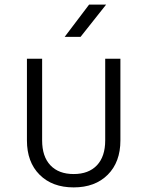

<svg xmlns="http://www.w3.org/2000/svg" viewBox="-20 -805 640 834"><path d="M300 9Q207 9 152 -46Q97 -101 97 -195V-550H163V-195Q163 -125 199 -87Q235 -49 300 -49Q365 -49 401 -87Q437 -125 437 -195V-550H503V-195Q503 -101 448 -46Q393 9 300 9ZM261 -645 367 -785H441L330 -645Z"/></svg>

Font: Tiny ExtraLight
Style: Regular
Weight: 200
Monospace: yes
Designer: Philipp Nurullin, Konstantin Bulenkov
Foundry: JetBrains
Version: Version 2.251; ttfautohint (v1.8.4.7-5d5b)